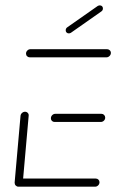

<svg xmlns="http://www.w3.org/2000/svg" viewBox="-20 -704 438 724"><path d="M35.2 -15.9 57.4 -267.4Q58.1 -273.7 63.1 -278.1Q68.1 -282.6 74.4 -282.6Q80.7 -282.6 84.8 -278.1Q88.9 -273.7 88.1 -267.4L65.9 -15.9ZM355.2 -17Q355.2 -10 350.2 -5Q345.2 0 338.5 0H49.6Q43.7 0 39.4 -4.3Q35.2 -8.5 35.2 -14.8Q35.2 -21.1 40.2 -25.9Q45.2 -30.7 51.9 -30.7H341.1Q347 -30.7 351.1 -26.7Q355.2 -22.6 355.2 -17ZM171.9 -257.8Q171.9 -264.8 176.9 -269.8Q181.9 -274.8 188.5 -274.8H362.6Q368.5 -274.8 372.6 -270.6Q376.7 -266.3 376.7 -260.4Q376.7 -253.7 371.7 -248.9Q366.7 -244.1 360 -244.1H185.9Q180 -244.1 175.9 -248Q171.9 -251.9 171.9 -257.8ZM78.1 -501.9Q78.1 -508.5 83.1 -513.5Q88.1 -518.5 94.8 -518.5H383.7Q389.6 -518.5 393.9 -514.4Q398.1 -510.4 398.1 -504.4Q398.1 -497.8 393 -492.8Q387.8 -487.8 381.5 -487.8H92.2Q86.3 -487.8 82.2 -491.9Q78.1 -495.9 78.1 -501.9ZM239.6 -578.1Q234.4 -578.1 231.1 -581.3Q227.8 -584.4 227.8 -589.6Q227.8 -597 233.7 -601.1L348.5 -681.5Q352.6 -683.7 356.3 -683.7Q361.5 -683.7 364.8 -680.6Q368.1 -677.4 368.1 -672.2Q368.1 -664.8 361.9 -660.7L247.4 -580.4Q243.7 -578.1 239.6 -578.1Z"/></svg>

Font: 26F Galaxy Sans Ultra Light
Style: Italic
Weight: 200
Italic angle: -5°
Designer: C₂₉H₂₅N₃O₅
Version: Version 1.200